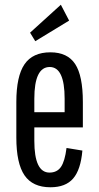

<svg xmlns="http://www.w3.org/2000/svg" viewBox="-20 -776 419 811"><path d="M193 15Q118 15 83.5 -35.5Q49 -86 49 -195V-345Q49 -454 83.5 -504.5Q118 -555 193 -555Q265 -555 297.5 -505.5Q330 -456 330 -345V-238H125V-181Q125 -47 189 -47Q221 -47 237.5 -71Q254 -95 261 -151L328 -140Q321 -59 289 -22Q257 15 193 15ZM125 -302H253V-359Q253 -493 190 -493Q125 -493 125 -359ZM107 -638 237 -756 272 -689 129 -602Z"/></svg>

Font: Pathway Gothic One
Style: Regular
Weight: 400
Version: Version 1.003; ttfautohint (v1.8.4.7-5d5b);gftools[0.9.26]